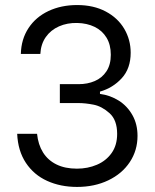

<svg xmlns="http://www.w3.org/2000/svg" viewBox="-20 -736 620 769"><path d="M48.8 -200.2H128.4Q132.8 -156.7 152.3 -125.5Q171.9 -94.2 206.1 -77.4Q240.2 -60.5 288.1 -60.5Q331.5 -60.5 368.2 -76.2Q404.8 -91.8 427 -123Q449.2 -154.3 449.2 -199.7Q449.2 -255.4 418.7 -282.7Q388.2 -310.1 355 -316.7Q321.8 -323.2 294.9 -323.2H219.7V-398.9H294.9Q330.6 -398.9 359.6 -411.4Q388.7 -423.8 406.2 -450.2Q423.8 -476.6 423.8 -516.6Q423.8 -557.1 406.5 -585.4Q389.2 -613.8 358.9 -628.4Q328.6 -643.1 289.6 -644Q249.5 -645 216.3 -630.4Q183.1 -615.7 163.3 -587.4Q143.6 -559.1 141.6 -520H63.5Q64.9 -579.1 94.2 -623.5Q123.5 -668 174.3 -691.9Q225.1 -715.8 289.1 -715.8Q355 -715.8 403.6 -689.9Q452.1 -664.1 477.8 -620.4Q503.4 -576.7 503.4 -524.9Q503.4 -461.9 467.8 -422.9Q432.1 -383.8 380.4 -369.1V-359.9Q421.4 -354.5 455.6 -333Q489.7 -311.5 510.3 -275.1Q530.8 -238.8 530.8 -191.9Q530.8 -133.3 499.8 -86.7Q468.8 -40 413.6 -13.7Q358.4 12.7 288.6 12.7Q222.2 12.7 168.9 -11.5Q115.7 -35.6 83.7 -83.7Q51.8 -131.8 48.8 -200.2Z"/></svg>

Font: Wand UI Pro
Style: Regular
Weight: 400
Designer: Andreas Faust
Version: Version 1.003;FEAKit 1.0